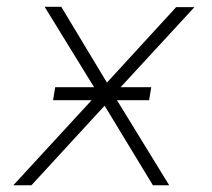

<svg xmlns="http://www.w3.org/2000/svg" viewBox="-20 -549 627 569"><path d="M421.9 -252 428.2 -290.5H337.4L556.2 -527.8H502L296.9 -304.2L161.6 -528.8H112.3L258.8 -290.5H143.6L137.2 -252H251.5L19.5 0H73.2L290 -235.8L433.1 0H481.4L326.7 -252Z"/></svg>

Font: Roboto Mono ExtraLight
Style: Italic
Weight: 250
Italic angle: -10°
Monospace: yes
Designer: Google
Version: Version 3.000